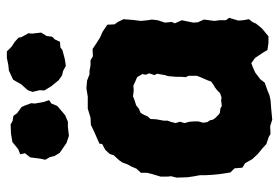

<svg xmlns="http://www.w3.org/2000/svg" viewBox="-147 -646 814 560"><g transform="rotate(-90 260.0 -366.0)"><path d="M248 16 223 18 191 21 172 15 149 16 141 11 120 4 108 -7 91 -21 76 -37 64 -58 51 -66 49 -89 37 -101 34 -120 32 -134 30 -155 29 -174V-190L26 -206L23 -226L22 -258L26 -274L25 -284V-305L32 -328L36 -344V-362L48 -375L54 -389L61 -402L66 -416L73 -426L87 -441L91 -453L103 -466L120 -475L121 -483L139 -491L153 -497L176 -508L197 -509L223 -517H258L283 -521L305 -519L323 -512H333L349 -509H364L376 -502L397 -503L415 -491L431 -481L447 -474L468 -460L469 -439L476 -429L484 -413L482 -387L479 -362L481 -342L483 -330L481 -313L474 -292L476 -272L472 -263L481 -243L474 -209L475 -196L483 -178L479 -148L481 -133V-114L488 -105L480 -78L481 -64L484 -47L476 -37L471 -26L457 -9L445 1L434 10H415L394 7L387 -5L371 -29L356 -40L345 -36L329 -29L309 -14L299 -1L274 8L262 13ZM231 -126 247 -128 256 -127 268 -131 276 -139 285 -146 292 -150 302 -157 306 -168 310 -177 316 -191 319 -199V-223L315 -231L316 -245V-260L317 -271L318 -283L321 -292L323 -304L325 -315L321 -322L326 -338L322 -348L324 -358L315 -373L301 -379L290 -384L277 -383L259 -385L246 -380L233 -376L223 -368L211 -363L205 -353L201 -343L193 -334L192 -317L190 -306L188 -295V-284L185 -276L181 -261L185 -248L181 -235L185 -220L186 -206V-195L182 -180L184 -168L189 -161L191 -152L195 -146L205 -136L210 -132L224 -130ZM348 -581 333 -589 320 -592 306 -602 288 -624 276 -644 277 -657 272 -678 277 -692 294 -711 303 -727 308 -735 334 -747 352 -749 371 -753H390L404 -739L418 -730L430 -719L432 -710L443 -690L442 -679L445 -653L435 -637L433 -621L425 -613L418 -598L402 -597L394 -591L368 -584ZM144 -572 123 -579 110 -588 94 -599 85 -614 82 -627 74 -641 77 -654 81 -685 93 -700 90 -714 105 -720 126 -737 151 -741 177 -742 188 -736 202 -734 210 -723 228 -710 232 -701 239 -682 238 -671 243 -644 248 -630 238 -623 231 -606 217 -594 204 -583 185 -575H170Z"/></g></svg>

Font: Winky Rough
Style: Bold
Weight: 700
Designer: Simon Atzbach
Foundry: typofactur
Version: Version 1.206; ttfautohint (v1.8.4.7-5d5b)